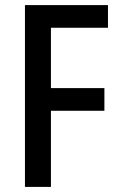

<svg xmlns="http://www.w3.org/2000/svg" viewBox="-20 -734 471 754"><path d="M180 0V-299H390V-388H180V-625H404V-714H78V0Z"/></svg>

Font: Noto Sans Arabic Cond Med
Style: Regular
Weight: 500
Width: 3
Designer: Monotype Design Team, Nadine Chahine, Nizar Qandah and Khaled Hosny
Foundry: Monotype Imaging Inc.
Version: Version 2.012